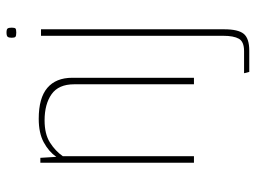

<svg xmlns="http://www.w3.org/2000/svg" viewBox="-118 -498 786 590"><g transform="rotate(-90 275.0 -203.0)"><path d="M70 -472H85L88 -423Q104 -446 132.5 -461.5Q161 -477 205 -477Q269 -477 300 -450.5Q331 -424 331 -374V0H311V-368Q311 -416 280.5 -437.5Q250 -459 200 -459Q158 -459 132 -442.5Q106 -426 90 -403V0H70ZM349 170 345 154H413Q442 154 451 138Q460 122 460 90V-470H480V93Q480 136 466 153Q452 170 414 170ZM470 -546Q460 -546 457 -548.5Q454 -551 454 -560Q454 -569 457 -572.5Q460 -576 470 -576Q480 -576 482.5 -572.5Q485 -569 485 -560Q485 -551 482.5 -548.5Q480 -546 470 -546Z"/></g></svg>

Font: Smooch Sans Thin
Style: Regular
Weight: 100
Designer: Robert E. Leuschke
Foundry: Robert E. Leuschke
Version: Version 1.010